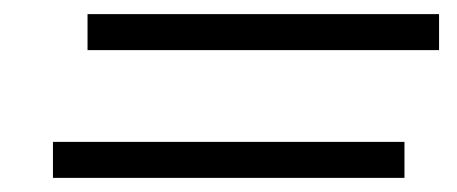

<svg xmlns="http://www.w3.org/2000/svg" viewBox="-20 -482 648 272"><path d="M104 -411V-462H602V-411ZM55 -230V-281H553V-230Z"/></svg>

Font: Libre Bodoni Medium
Style: Italic
Weight: 500
Italic angle: -13°
Designer: Pablo Impallari, Rodrigo Fuenzalida
Foundry: Impallari Type
Version: Version 2.005;gftools[0.9.23]